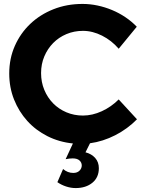

<svg xmlns="http://www.w3.org/2000/svg" viewBox="-20 -725 734 977"><path d="M677 -118Q629 -69 566.5 -37Q504 -5 438 4L415 50Q446 58 464.5 79Q483 100 483 131Q483 178 450 205Q417 232 365 232Q341 232 316.5 224Q292 216 272 202L301 135Q324 155 353 155Q373 155 384.5 143.5Q396 132 396 117Q396 102 384.5 91.5Q373 81 350 81Q342 81 332.5 82Q323 83 314 85L351 5Q281 -2 221.5 -32Q162 -62 119 -109.5Q76 -157 51.5 -218.5Q27 -280 27 -351Q27 -427 55.5 -491.5Q84 -556 134 -603.5Q184 -651 252 -678Q320 -705 400 -705Q438 -705 476 -697Q514 -689 550 -674Q586 -659 618 -637.5Q650 -616 676 -589L584 -477Q548 -519 499.5 -543.5Q451 -568 402 -568Q357 -568 318 -551.5Q279 -535 250.5 -506Q222 -477 205.5 -438Q189 -399 189 -353Q189 -307 205.5 -267.5Q222 -228 250.5 -199Q279 -170 318 -153.5Q357 -137 402 -137Q450 -137 498 -159Q546 -181 584 -219Z"/></svg>

Font: Montserrat Semi Bold
Style: Regular
Weight: 600
Designer: Julieta Ulanovsky
Foundry: Julieta Ulanovsky
Version: Version 3.001 September 28, 2015